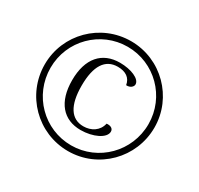

<svg xmlns="http://www.w3.org/2000/svg" viewBox="-152 -891 1126 1087"><g transform="rotate(30 411.0 -347.0)"><path d="M412 12C610 12 770 -149 770 -348C770 -545 610 -706 412 -706C213 -706 53 -546 53 -348C53 -149 213 12 412 12ZM411 -25C234 -25 91 -168 91 -348C91 -526 234 -669 411 -669C588 -669 731 -526 731 -348C731 -169 588 -25 411 -25ZM414 -127C494 -127 568 -162 568 -205C568 -227 546 -235 524 -232C513 -180 467 -153 417 -153C337 -153 294 -219 294 -348C294 -477 337 -543 419 -543C471 -543 504 -520 511 -476C538 -474 555 -491 555 -506C555 -542 491 -569 418 -569C302 -569 232 -491 232 -348C232 -205 301 -127 414 -127Z"/></g></svg>

Font: Arima Koshi
Style: Regular
Weight: 400
Designer: Joana Correia and Natanael Gama
Foundry: NDISCOVER
Version: Version 1.019;PS 001.019;hotconv 1.0.88;makeotf.lib2.5.64775